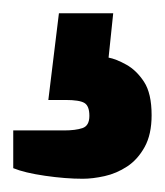

<svg xmlns="http://www.w3.org/2000/svg" viewBox="-20 -59 249 290"><path d="M105 211Q79 211 48 206.5Q17 202 0 195V138H77Q94 138 104.5 134.5Q115 131 115 116Q115 101 107.5 96.5Q100 92 79 92H53L69 -39H151L144 28Q155 30 170.5 38.5Q186 47 197.5 64.5Q209 82 209 115Q209 144 198.5 163Q188 182 172 192.5Q156 203 138 207Q120 211 105 211Z"/></svg>

Font: Archivo Condensed Black
Style: Regular
Weight: 900
Width: 3
Designer: Hector Gatti
Foundry: Omnibus-Type
Version: Version 2.001